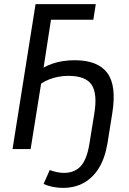

<svg xmlns="http://www.w3.org/2000/svg" viewBox="-20 -725 628 934"><path d="M286 189Q261 189 236.5 184Q212 179 192 170L222 102Q240 109 257.5 112.5Q275 116 291 116Q343 116 373 83Q403 50 415 -26L438 -168Q455 -267 426.5 -311.5Q398 -356 313 -356Q288 -356 264 -351.5Q240 -347 218.5 -338.5Q197 -330 180 -318L129 0H41L153 -705H446L434 -629H228L192 -396Q211 -407 235.5 -415.5Q260 -424 287.5 -428Q315 -432 344 -432Q400 -432 439.5 -416.5Q479 -401 502 -370Q525 -339 531 -290Q537 -241 526 -173L503 -29Q491 43 462 91Q433 139 388.5 164Q344 189 286 189Z"/></svg>

Font: Nunito Sans 10pt Condensed Medium
Style: Italic
Weight: 500
Width: 3
Italic angle: -9°
Designer: Vernon Adams
Foundry: Vernon Adams
Version: Version 3.101;gftools[0.9.27]